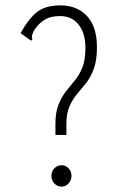

<svg xmlns="http://www.w3.org/2000/svg" viewBox="-20 -685 440 717"><path d="M187 -222Q187 -266 198.5 -294.5Q210 -323 226.5 -344Q243 -365 260 -385.5Q277 -406 288 -434Q299 -462 299 -506Q299 -561 273.5 -593Q248 -625 204 -625Q171 -625 149.5 -613Q128 -601 110 -576Q102 -562 100 -554.5Q98 -547 101 -539L97 -533L89 -538L57 -561Q83 -610 115 -637.5Q147 -665 206 -665Q267 -665 304.5 -625.5Q342 -586 342 -509Q342 -460 330.5 -428.5Q319 -397 302 -375.5Q285 -354 268 -334Q251 -314 239.5 -288Q228 -262 228 -222V-181H187ZM210 12Q194 12 183 0Q172 -12 172 -28Q172 -45 183 -56.5Q194 -68 210 -68Q225 -68 236 -56.5Q247 -45 247 -28Q247 -12 236 0Q225 12 210 12Z"/></svg>

Font: Inconsolata Condensed Light
Style: Regular
Weight: 300
Width: 3
Monospace: yes
Designer: Raph Levien, Cyreal, Brenton Simpson
Foundry: Raph Levien, Cyreal, Google
Version: Version 3.001; ttfautohint (v1.8.2.53-6de2)